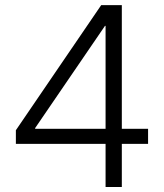

<svg xmlns="http://www.w3.org/2000/svg" viewBox="-20 -748 656 768"><path d="M43.5 -172.4V-227.1L384.8 -727.5H427.7V-644.5H399.9L120.6 -235.8V-232.9H572.3V-172.4ZM402.3 0V-189.5V-214.8V-727.5H467.3V0Z"/></svg>

Font: Inter 24pt Light
Style: Regular
Weight: 300
Designer: Rasmus Andersson
Foundry: rsms
Version: Version 4.001;git-66647c0bb